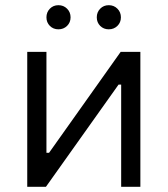

<svg xmlns="http://www.w3.org/2000/svg" viewBox="-20 -720 646 740"><path d="M85 0H157L437 -394H447V0H521V-520H445L169 -131H159V-520H85ZM399.2 -607Q419 -607 432.5 -620.2Q446 -633.4 446 -653.2Q446 -673 432.5 -686.5Q419 -700 399.2 -700Q379.4 -700 366.2 -686.5Q353 -673 353 -653.2Q353 -633.4 366.2 -620.2Q379.4 -607 399.2 -607ZM205.2 -607Q225 -607 238.5 -620.2Q252 -633.4 252 -653.2Q252 -673 238.5 -686.5Q225 -700 205.2 -700Q185.4 -700 172.2 -686.5Q159 -673 159 -653.2Q159 -633.4 172.2 -620.2Q185.4 -607 205.2 -607Z"/></svg>

Font: Fixel Variable
Style: Regular
Weight: 100
Width: 3
Designer: AlfaBravo + MacPaw
Foundry: Kyrylo Tkachov, Marchela Mozhyna, Serhii Makarenko, Maria Weinstein, Zakhar Kryvoshyya
Version: Version 1.211